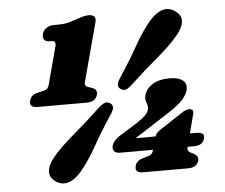

<svg xmlns="http://www.w3.org/2000/svg" viewBox="-52 -780 1006 857"><g transform="rotate(-5 451.0 -351.0)"><path d="M193.5 -619.5Q174 -619.5 167.5 -629.2Q161 -639 165 -654.5Q169 -670 182.8 -680Q196.5 -690 216 -690H234.5Q266.5 -690 289.2 -697Q312 -704 335 -712Q359 -720 375 -720Q412 -720 403 -686L333.5 -426.5Q330.5 -416 332.8 -410.8Q335 -405.5 340.5 -403L361.5 -395.5Q387.5 -387.5 381.5 -363.5Q372.5 -332 334 -332H113.5Q73.5 -332 82.5 -363.5Q89 -389 120 -395.5L150.5 -403Q165.5 -406.5 171 -426.5L214 -588Q219.5 -607 215.5 -613.2Q211.5 -619.5 198.5 -619.5ZM548.5 -222.5Q596.5 -253.5 602 -276Q605.5 -288.5 602.2 -297.8Q599 -307 596 -317.2Q593 -327.5 597 -342.5Q604.5 -371 633.5 -389.5Q662.5 -408 712 -408Q750.5 -408 770 -392.2Q789.5 -376.5 781 -345.5Q776.5 -330 759.5 -309Q742.5 -288 688 -252.5L536.5 -155H625.5Q632.5 -172 648 -182L747.5 -247Q762 -257 770.2 -260Q778.5 -263 786 -263Q808.5 -263 801.5 -238.5L780 -155H811Q827.5 -155 836 -148.5Q844.5 -142 840.5 -127.5Q832.5 -96.5 795 -96.5H765L764.5 -95Q762 -84.5 764.2 -79.8Q766.5 -75 772 -71.5L786.5 -64Q811.5 -52 806.5 -32Q797.5 -0.5 758.5 -0.5H557.5Q517.5 -0.5 526.5 -32Q532.5 -56 564 -64L589.5 -71.5Q604.5 -76.5 609 -95L609.5 -96.5H461.5Q443 -96.5 435.5 -106.2Q428 -116 432 -131.5Q434.5 -140 443 -151Q451.5 -162 471.5 -174.5ZM545 -398.5Q526 -380.5 514 -375.8Q502 -371 488 -380.5Q477 -388.5 478.5 -400.8Q480 -413 494 -434Q537 -498.5 573.8 -563.8Q610.5 -629 646.5 -671.5Q675 -704.5 704.5 -714Q734 -723.5 762 -704Q790 -685 788 -657Q786 -629 757.5 -595Q722 -552.5 662.8 -503Q603.5 -453.5 545 -398.5ZM380 -300.5Q399.5 -318.5 412 -323.5Q424.5 -328.5 438 -319.5Q449.5 -311 447.8 -298.2Q446 -285.5 431.5 -265Q388.5 -200 351.8 -134.8Q315 -69.5 279.5 -28Q251 6 221 15.2Q191 24.5 163 5Q136.5 -13.5 138.5 -42Q140.5 -70.5 168.5 -104Q204 -146 263.2 -196Q322.5 -246 380 -300.5Z"/></g></svg>

Font: Fraunces 9pt S100 Black
Style: Italic
Weight: 900
Italic angle: -16°
Version: Version 1.000; ttfautohint (v1.8.3)